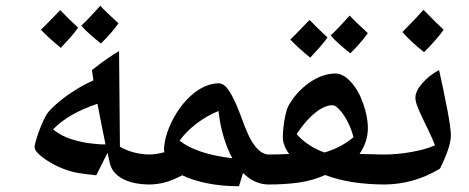

<svg xmlns="http://www.w3.org/2000/svg" viewBox="-20 -781 1626 666"><path d="M502 -141Q441 -141 404 -161.5Q367 -182 360 -219L353 -251L314 -173Q275 -177 251 -181Q227 -185 204 -194Q181 -202 157 -216Q133 -230 116.5 -244.5Q100 -259 100 -271Q100 -279 106.5 -300Q113 -321 122 -343Q131 -365 137 -376Q146 -394 171 -416Q198 -441 235.5 -465Q273 -489 304 -502L299 -538Q331 -563 350.5 -576.5Q370 -590 393 -604Q394 -521 394.5 -438Q395 -355 396 -272Q444 -245 502 -245Q510 -245 510 -237V-149Q510 -141 502 -141ZM346 -280Q340 -309 333 -344Q326 -379 318 -421Q216 -387 164 -332Q194 -309 223.5 -299.5Q253 -290 283 -285Q297 -283 313 -281.5Q329 -280 346 -280ZM330 -630Q309 -647 292 -662Q275 -677 262 -692Q276 -705 292.5 -722.5Q309 -740 328 -761Q336 -752 351.5 -737Q367 -722 391 -700Q366 -665 330 -630ZM191 -615Q169 -633 152 -648.5Q135 -664 122 -678Q138 -693 154.5 -710.5Q171 -728 189 -746Q206 -727 251 -685Q239 -668 224 -651Q209 -634 191 -615Z M809 -135Q751 -135 700 -145Q649 -155 612 -173Q578 -155 551 -148Q524 -141 494 -141Q486 -141 486 -149V-237Q486 -245 494 -245Q521 -245 550 -253Q549 -257 549 -261Q549 -265 549 -270Q552 -303 566.5 -338.5Q581 -374 603.5 -405.5Q626 -437 654 -459Q697 -492 739 -492Q751 -492 762 -481.5Q773 -471 783 -452Q799 -424 819 -369Q831 -335 843.5 -309Q856 -283 871 -267Q891 -245 913 -245Q924 -245 924 -236V-152Q924 -141 913 -141Q863 -141 823 -181ZM786 -232Q768 -265 755.5 -307Q743 -349 738 -396Q696 -379 660 -351Q624 -323 603 -293Q661 -247 786 -232Z M908 -141Q899 -141 899 -150V-236Q899 -245 908 -245Q929 -245 947.5 -245.5Q966 -246 983 -247Q961 -277 961 -306Q961 -321 963.5 -342.5Q966 -364 970.5 -383.5Q975 -403 979 -411Q1006 -461 1052 -493.5Q1098 -526 1144 -526Q1170 -526 1196.5 -497.5Q1223 -469 1239 -424Q1256 -378 1256 -336Q1256 -289 1227 -247Q1246 -247 1269.5 -246Q1293 -245 1319 -245Q1328 -245 1328 -237V-149Q1328 -141 1319 -141Q1193 -141 1108 -174Q1066 -155 1018.5 -148Q971 -141 908 -141ZM1106 -252Q1165 -270 1206 -305Q1200 -331 1186 -358.5Q1172 -386 1157 -401Q1144 -416 1133 -416Q1106 -416 1073 -389.5Q1040 -363 1009 -316Q1028 -294 1053.5 -277.5Q1079 -261 1106 -252ZM1195 -596Q1174 -613 1157 -628Q1140 -643 1127 -658Q1141 -671 1157.5 -688.5Q1174 -706 1193 -727Q1201 -718 1216.5 -703Q1232 -688 1256 -666Q1231 -631 1195 -596ZM1056 -581Q1034 -599 1017 -614.5Q1000 -630 987 -644Q1003 -659 1019.5 -676.5Q1036 -694 1054 -712Q1071 -693 1116 -651Q1104 -634 1089 -617Q1074 -600 1056 -581Z M1311 -141Q1303 -141 1303 -149V-237Q1303 -245 1311 -245Q1359 -245 1408.5 -254Q1458 -263 1489 -277Q1480 -300 1466.5 -328Q1453 -356 1443 -377Q1433 -398 1427 -414Q1421 -430 1421 -442Q1421 -465 1445 -492.5Q1469 -520 1503 -538Q1509 -512 1516.5 -476Q1524 -440 1532 -399Q1538 -367 1541 -345Q1544 -323 1544 -311Q1544 -290 1533 -258.5Q1522 -227 1506 -196Q1415 -141 1311 -141ZM1451 -600Q1402 -639 1376 -670Q1399 -693 1417.5 -712.5Q1436 -732 1449 -747Q1462 -734 1479 -716.5Q1496 -699 1519 -678Q1496 -645 1451 -600Z"/></svg>

Font: Noto Naskh Arabic UI Semi
Style: Bold
Weight: 700
Designer: Monotype Design Team, David Williams, Mohamad Dakak and Nizar Qandah
Foundry: Monotype Imaging Inc.
Version: Version 2.014; ttfautohint (v1.8.4.7-5d5b)